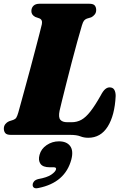

<svg xmlns="http://www.w3.org/2000/svg" viewBox="-22 -720 658 1025"><path d="M351 0H36Q14 0 6.2 -9.5Q-1.5 -19 -1.5 -33.5Q-1.5 -47.5 6.5 -57.5Q14.5 -67.5 26 -72.5L49 -80Q60 -84 65 -92Q70 -100 75.5 -118.5Q80 -134.5 90 -171Q100 -207.5 113.2 -255.8Q126.5 -304 140.5 -356.2Q154.5 -408.5 167 -456.5Q179.5 -504.5 188.8 -540.2Q198 -576 201.5 -591Q206 -615 188 -622L166.5 -629.5Q145.5 -640.5 145.5 -660.5Q145.5 -678 156.5 -689Q167.5 -700 189 -700H454Q476.5 -700 484 -690.5Q491.5 -681 491.5 -666.5Q491.5 -652.5 483.5 -642.5Q475.5 -632.5 465 -627.5L441.5 -620.5Q432 -616.5 426.5 -609.8Q421 -603 415.5 -585Q405.5 -552 391 -499.5Q376.5 -447 361 -387.8Q345.5 -328.5 331.8 -273.8Q318 -219 308.2 -179.5Q298.5 -140 296 -128.5Q289 -94 300 -80.8Q311 -67.5 337.5 -67.5H360Q389 -67.5 412.5 -80.5Q436 -93.5 460.5 -124.8Q485 -156 516 -211Q528.5 -235 539.8 -244.2Q551 -253.5 563 -253.5Q580.5 -253.5 588 -241Q595.5 -228.5 595.5 -207.5Q590.5 -104 553 -44.2Q515.5 15.5 449 15.5Q426 15.5 406.8 7.8Q387.5 0 351 0ZM243.5 173Q207 173 194 154.5Q181 136 189 107Q197.5 74.5 227.2 54.5Q257 34.5 292.5 34.5Q333.5 34.5 352.2 59.2Q371 84 359 131Q326 255 184 283.5Q166.5 287.5 159 281.8Q151.5 276 152.5 265.5Q153 256 160 248Q167 240 182 236Q229.5 227.5 251.5 212.5Q273.5 197.5 277 184.5Q280 173 265 173Z"/></svg>

Font: Fraunces 72pt S050 Black
Style: Italic
Weight: 900
Italic angle: -16°
Version: Version 1.000; ttfautohint (v1.8.3)